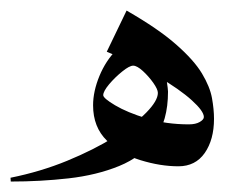

<svg xmlns="http://www.w3.org/2000/svg" viewBox="-69 -345 451 369"><path d="M174.3 -324.7Q235.4 -289.6 269.5 -259.5Q303.7 -229.5 319.1 -203.9Q334.5 -178.2 338.4 -156.5Q342.3 -134.8 342.3 -116.7Q342.3 -76.7 324.5 -51Q306.6 -25.4 273.9 -25.4Q239.3 -25.4 201.2 -37.1Q163.1 -48.8 136.5 -74.7Q109.9 -100.6 109.9 -142.6Q109.9 -169.4 122.1 -199Q134.3 -228.5 155 -249.3Q175.8 -270 201.2 -270Q216.8 -270 226.8 -256.3Q236.8 -242.7 242.9 -223.9Q249 -205.1 251.5 -189.2Q253.9 -173.3 253.9 -168.9Q253.9 -112.3 228.5 -77.9Q203.1 -43.5 159.9 -25.9Q116.7 -8.3 62.7 -2.2Q8.8 3.9 -48.3 3.9L-48.8 -3.4Q9.3 -15.1 60.3 -36.1Q111.3 -57.1 150.6 -81.5Q189.9 -106 212.2 -128.7Q234.4 -151.4 234.4 -166.5Q234.4 -173.3 225.6 -185.8Q216.8 -198.2 205.6 -208.5Q194.3 -218.8 187 -218.8Q179.7 -218.8 165.8 -207.5Q151.9 -196.3 140.6 -182.9Q129.4 -169.4 129.4 -162.1Q129.4 -156.2 152.3 -142.6Q175.3 -128.9 212.9 -117.4Q250.5 -106 293.9 -106Q307.1 -106 314.9 -110.6Q322.8 -115.2 322.8 -120.1Q322.8 -131.3 299.6 -152.3Q276.4 -173.3 234.4 -198Q192.4 -222.7 136.2 -245.6Z"/></svg>

Font: Lateef
Style: Regular
Weight: 400
Designer: SIL International
Foundry: SIL International
Version: Version 4.200